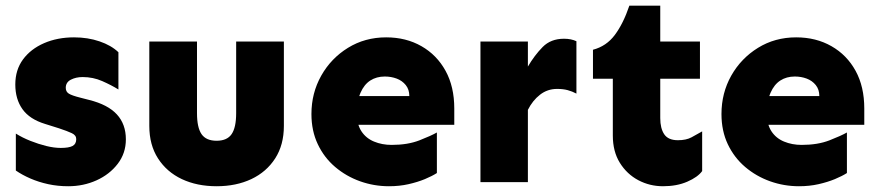

<svg xmlns="http://www.w3.org/2000/svg" viewBox="-20 -645 3105 680"><path d="M221.7 14.6Q184.6 14.6 150.9 7.3Q117.2 0 87.9 -12.7Q58.6 -25.4 36.1 -41V-171.9Q59.6 -157.2 87.9 -146Q116.2 -134.8 144 -127.9Q171.9 -121.1 195.3 -121.1Q223.6 -121.1 236.8 -127.9Q250 -134.8 250 -152.3Q250 -166 234.4 -173.3Q218.8 -180.7 189.5 -190.4L139.6 -206.1Q85 -222.7 59.6 -258.3Q34.2 -293.9 34.2 -345.7Q34.2 -397.5 61.5 -434.6Q88.9 -471.7 136.2 -492.2Q183.6 -512.7 242.2 -512.7Q291 -512.7 332.5 -498.5Q374 -484.4 399.4 -460V-328.1Q374 -343.8 341.8 -357.9Q309.6 -372.1 272.5 -372.1Q249 -372.1 231 -362.8Q212.9 -353.5 212.9 -334Q212.9 -320.3 223.6 -313.5Q234.4 -306.6 265.6 -298.8L295.9 -291Q362.3 -274.4 394 -239.7Q425.8 -205.1 425.8 -151.4Q425.8 -102.5 397 -64.9Q368.2 -27.3 321.8 -6.3Q275.4 14.6 221.7 14.6Z M747.1 14.6Q677.7 14.6 624 -10.7Q570.3 -36.1 539.6 -84Q508.8 -131.8 508.8 -199.2V-498H677.7V-244.1Q677.7 -193.4 693.8 -169.9Q710 -146.5 747.1 -146.5Q784.2 -146.5 800.3 -169.9Q816.4 -193.4 816.4 -244.1V-498H985.4V-199.2Q985.4 -131.8 954.6 -84Q923.8 -36.1 870.1 -10.7Q816.4 14.6 747.1 14.6Z M1357.4 14.6Q1304.7 14.6 1255.4 -2.9Q1206.1 -20.5 1167 -53.7Q1127.9 -86.9 1105.5 -134.3Q1083 -181.6 1083 -241.2Q1083 -315.4 1117.7 -377Q1152.3 -438.5 1212.4 -475.6Q1272.5 -512.7 1347.7 -512.7Q1418 -512.7 1472.7 -481.4Q1527.3 -450.2 1558.1 -394Q1588.9 -337.9 1588.9 -260.7V-203.1H1236.3V-304.7H1429.7Q1429.7 -328.1 1417 -343.8Q1404.3 -359.4 1384.8 -366.7Q1365.2 -374 1342.8 -374Q1313.5 -374 1291.5 -359.9Q1269.5 -345.7 1256.8 -316.4Q1244.1 -287.1 1244.1 -241.2Q1244.1 -204.1 1260.3 -179.7Q1276.4 -155.3 1304.7 -143.6Q1333 -131.8 1367.2 -131.8Q1423.8 -131.8 1465.3 -147.9Q1506.8 -164.1 1527.3 -175.8V-32.2Q1510.7 -21.5 1484.9 -10.7Q1459 0 1426.8 7.3Q1394.5 14.6 1357.4 14.6Z M1681.6 0V-498H1849.6V0ZM1849.6 -255.9V-409.2Q1873 -449.2 1901.9 -478.5Q1930.7 -507.8 1977.5 -507.8Q2002.9 -507.8 2021.5 -499V-313.5Q2006.8 -321.3 1990.7 -325.7Q1974.6 -330.1 1953.1 -330.1Q1918.9 -330.1 1892.6 -309.6Q1866.2 -289.1 1849.6 -255.9Z M2328.1 14.6Q2281.2 14.6 2240.7 -6.8Q2200.2 -28.3 2175.3 -68.4Q2150.4 -108.4 2150.4 -165V-366.2H2080.1V-468.8Q2127.9 -481.4 2157.7 -521.5Q2187.5 -561.5 2209 -625H2318.4V-498H2459V-366.2H2318.4V-226.6Q2318.4 -190.4 2332.5 -169.4Q2346.7 -148.4 2380.9 -148.4Q2410.2 -148.4 2429.2 -158.7Q2448.2 -168.9 2466.8 -179.7V-39.1Q2451.2 -17.6 2414.1 -1.5Q2377 14.6 2328.1 14.6Z M2809.6 14.6Q2756.8 14.6 2707.5 -2.9Q2658.2 -20.5 2619.1 -53.7Q2580.1 -86.9 2557.6 -134.3Q2535.2 -181.6 2535.2 -241.2Q2535.2 -315.4 2569.8 -377Q2604.5 -438.5 2664.6 -475.6Q2724.6 -512.7 2799.8 -512.7Q2870.1 -512.7 2924.8 -481.4Q2979.5 -450.2 3010.3 -394Q3041 -337.9 3041 -260.7V-203.1H2688.5V-304.7H2881.8Q2881.8 -328.1 2869.1 -343.8Q2856.4 -359.4 2836.9 -366.7Q2817.4 -374 2794.9 -374Q2765.6 -374 2743.7 -359.9Q2721.7 -345.7 2709 -316.4Q2696.3 -287.1 2696.3 -241.2Q2696.3 -204.1 2712.4 -179.7Q2728.5 -155.3 2756.8 -143.6Q2785.2 -131.8 2819.3 -131.8Q2876 -131.8 2917.5 -147.9Q2959 -164.1 2979.5 -175.8V-32.2Q2962.9 -21.5 2937 -10.7Q2911.1 0 2878.9 7.3Q2846.7 14.6 2809.6 14.6Z"/></svg>

Font: Sen ExtraBold
Style: Regular
Weight: 800
Version: Version 2.000;gftools[0.9.31]